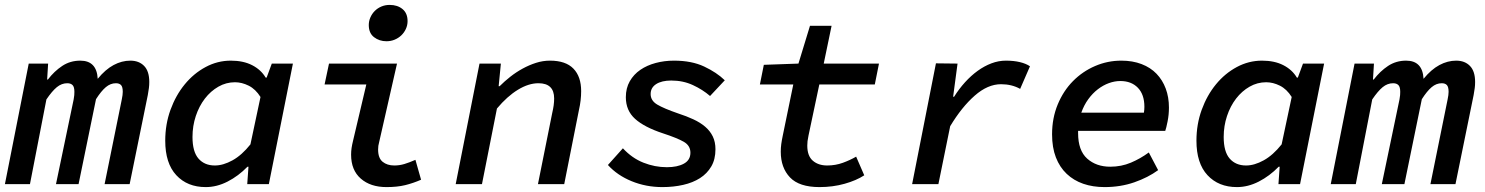

<svg xmlns="http://www.w3.org/2000/svg" viewBox="-30 -750 6050 782"><path d="M-10 0 87 -491H166L162 -426H165Q191 -460 223.5 -481.5Q256 -503 297 -503Q364 -503 368 -429Q399 -467 432.5 -485Q466 -503 501 -503Q536 -503 557 -481.5Q578 -460 578 -416Q578 -403 576.5 -391.5Q575 -380 572 -363L498 0H396L466 -345Q470 -364 470 -376Q470 -396 463 -403.5Q456 -411 442 -411Q420 -411 401 -395Q382 -379 361 -346L290 0H198L270 -345Q272 -356 272.5 -362.5Q273 -369 273 -376Q273 -396 265.5 -403.5Q258 -411 244 -411Q221 -411 201.5 -395Q182 -379 159 -345L92 0Z M808 12Q733 12 688 -36.5Q643 -85 643 -177Q643 -244 664.5 -303Q686 -362 722.5 -406.5Q759 -451 807.5 -477Q856 -503 910 -503Q961 -503 997 -484.5Q1033 -466 1052 -434H1056L1077 -491H1163L1065 0H977L982 -71H978Q941 -33 897 -10.5Q853 12 808 12ZM845 -76Q879 -76 917 -97Q955 -118 990 -162L1031 -355Q1011 -387 983 -401Q955 -415 927 -415Q891 -415 859.5 -397Q828 -379 804.5 -348.5Q781 -318 767.5 -277.5Q754 -237 754 -192Q754 -132 778.5 -104Q803 -76 845 -76Z M1544 12Q1479 12 1439.5 -22.5Q1400 -57 1400 -120Q1400 -134 1402 -147.5Q1404 -161 1408 -177L1462 -406H1292L1310 -491H1587L1514 -170Q1510 -157 1510 -141Q1510 -106 1528.5 -91Q1547 -76 1576 -76Q1597 -76 1617 -82Q1637 -88 1662 -99L1685 -18Q1653 -4 1620.5 4Q1588 12 1544 12ZM1544 -582Q1515 -582 1493.5 -598.5Q1472 -615 1472 -648Q1472 -664 1478.5 -679Q1485 -694 1496.5 -705.5Q1508 -717 1523.5 -723.5Q1539 -730 1557 -730Q1589 -730 1609.5 -713Q1630 -696 1630 -664Q1630 -647 1623 -632Q1616 -617 1604.5 -606Q1593 -595 1577.5 -588.5Q1562 -582 1544 -582Z M1826 0 1923 -491H2010L2001 -399H2005Q2025 -419 2048.5 -437.5Q2072 -456 2098.5 -470.5Q2125 -485 2153 -494Q2181 -503 2210 -503Q2274 -503 2305.5 -470.5Q2337 -438 2337 -379Q2337 -341 2328 -302L2268 0H2161L2219 -289Q2223 -306 2225 -320.5Q2227 -335 2227 -349Q2227 -411 2163 -411Q2123 -411 2079.5 -384.5Q2036 -358 1994 -308L1933 0Z M2668 12Q2601 12 2542.5 -12Q2484 -36 2446 -78L2507 -146Q2544 -106 2590.5 -87.5Q2637 -69 2686 -69Q2729 -69 2755.5 -83.5Q2782 -98 2782 -128Q2782 -157 2755 -172.5Q2728 -188 2670 -207Q2594 -232 2556.5 -266Q2519 -300 2519 -354Q2519 -391 2535 -419Q2551 -447 2578 -465.5Q2605 -484 2640.5 -493.5Q2676 -503 2715 -503Q2787 -503 2838 -479Q2889 -455 2922 -423L2862 -359Q2832 -385 2792 -403.5Q2752 -422 2704 -422Q2665 -422 2642.5 -407.5Q2620 -393 2620 -367Q2620 -340 2647 -324Q2674 -308 2732 -288Q2766 -277 2794 -264Q2822 -251 2842 -234Q2862 -217 2873 -194.5Q2884 -172 2884 -142Q2884 -101 2867 -72Q2850 -43 2821 -24.5Q2792 -6 2752.5 3Q2713 12 2668 12Z M3308 12Q3225 12 3187.5 -27.5Q3150 -67 3150 -132Q3150 -148 3152 -163Q3154 -178 3158 -197L3201 -406H3065L3081 -486L3222 -491L3269 -645H3357L3325 -491H3550L3533 -406H3307L3263 -198Q3260 -184 3259 -175Q3258 -166 3258 -157Q3258 -115 3280.5 -95.5Q3303 -76 3339 -76Q3373 -76 3403 -87Q3433 -98 3457 -112L3490 -36Q3458 -15 3410 -1.5Q3362 12 3308 12Z M3685 0 3782 -492 3870 -491 3852 -356H3856Q3876 -388 3900.5 -415Q3925 -442 3952 -461.5Q3979 -481 4008 -492Q4037 -503 4067 -503Q4099 -503 4124 -497Q4149 -491 4165 -480L4125 -388Q4091 -407 4047 -407Q3993 -407 3940 -360.5Q3887 -314 3840 -236L3792 0Z M4469 12Q4421 12 4382 -1.5Q4343 -15 4314.5 -42Q4286 -69 4270.5 -109Q4255 -149 4255 -203Q4255 -269 4278 -324.5Q4301 -380 4340 -419.5Q4379 -459 4430 -481Q4481 -503 4537 -503Q4583 -503 4619.5 -489Q4656 -475 4680.5 -449.5Q4705 -424 4718 -389Q4731 -354 4731 -312Q4731 -283 4725.5 -255.5Q4720 -228 4716 -217H4361V-208Q4361 -137 4398 -104Q4435 -71 4492 -71Q4537 -71 4576 -87.5Q4615 -104 4649 -129L4687 -57Q4646 -27 4590 -7.5Q4534 12 4469 12ZM4533 -420Q4510 -420 4486.5 -411.5Q4463 -403 4441.5 -386.5Q4420 -370 4402.5 -346Q4385 -322 4374 -291H4629Q4630 -297 4630.5 -303Q4631 -309 4631 -315Q4631 -365 4604.5 -392.5Q4578 -420 4533 -420Z M5008 12Q4933 12 4888 -36.5Q4843 -85 4843 -177Q4843 -244 4864.5 -303Q4886 -362 4922.5 -406.5Q4959 -451 5007.5 -477Q5056 -503 5110 -503Q5161 -503 5197 -484.5Q5233 -466 5252 -434H5256L5277 -491H5363L5265 0H5177L5182 -71H5178Q5141 -33 5097 -10.5Q5053 12 5008 12ZM5045 -76Q5079 -76 5117 -97Q5155 -118 5190 -162L5231 -355Q5211 -387 5183 -401Q5155 -415 5127 -415Q5091 -415 5059.5 -397Q5028 -379 5004.5 -348.5Q4981 -318 4967.5 -277.5Q4954 -237 4954 -192Q4954 -132 4978.5 -104Q5003 -76 5045 -76Z M5390 0 5487 -491H5566L5562 -426H5565Q5591 -460 5623.5 -481.5Q5656 -503 5697 -503Q5764 -503 5768 -429Q5799 -467 5832.5 -485Q5866 -503 5901 -503Q5936 -503 5957 -481.5Q5978 -460 5978 -416Q5978 -403 5976.5 -391.5Q5975 -380 5972 -363L5898 0H5796L5866 -345Q5870 -364 5870 -376Q5870 -396 5863 -403.5Q5856 -411 5842 -411Q5820 -411 5801 -395Q5782 -379 5761 -346L5690 0H5598L5670 -345Q5672 -356 5672.5 -362.5Q5673 -369 5673 -376Q5673 -396 5665.5 -403.5Q5658 -411 5644 -411Q5621 -411 5601.5 -395Q5582 -379 5559 -345L5492 0Z"/></svg>

Font: Source Code Pro Semibold
Style: Italic
Weight: 600
Italic angle: -11°
Monospace: yes
Designer: Paul D. Hunt, Teo Tuominen
Foundry: Adobe Systems Incorporated
Version: Version 1.050;PS 1.000;hotconv 16.6.51;makeotf.lib2.5.65220